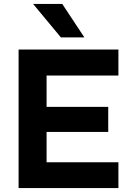

<svg xmlns="http://www.w3.org/2000/svg" viewBox="-20 -961 661 981"><path d="M75 0V-708H585V-575H218V-415H533V-287H218V-132H585V0ZM291 -770 149 -941H298L411 -770Z"/></svg>

Font: Onest
Style: Bold
Weight: 700
Designer: Dmitri Voloshin, Andrey Kudryavtsev
Foundry: Dmitri Voloshin, Andrey Kudryavtsev
Version: Version 1.000;gftools[0.9.33]